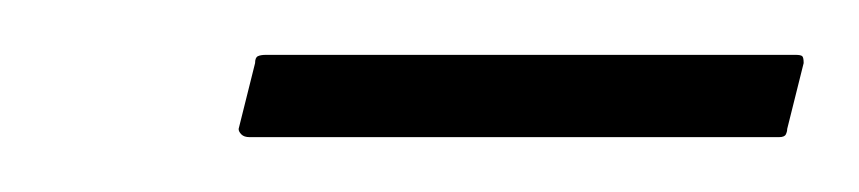

<svg xmlns="http://www.w3.org/2000/svg" viewBox="-20 -599 313 70"><path d="M267 -552Q267 -551 266.5 -550Q266 -549 264 -549H71Q69 -549 68 -550Q67 -551 67 -552L73 -576Q73 -578 74 -578.5Q75 -579 77 -579H270Q272 -579 272.5 -578.5Q273 -578 273 -576Z"/></svg>

Font: Glory Thin Thin
Style: Italic
Weight: 250
Italic angle: -12°
Version: Version 1.011